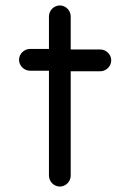

<svg xmlns="http://www.w3.org/2000/svg" viewBox="-20 -654 478 706"><path d="M160 -594V-474H90C69 -474 50 -456 50 -434C50 -412 69 -394 90 -394H160V-8C160 13 178 32 200 32C222 32 240 13 240 -8V-392H349C370 -392 389 -410 389 -432C389 -454 370 -472 349 -472H240V-594C240 -615 222 -634 200 -634C178 -634 160 -615 160 -594Z"/></svg>

Font: Electronic
Style: ExBd
Weight: 800
Version: Version 1.011